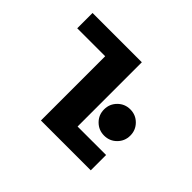

<svg xmlns="http://www.w3.org/2000/svg" viewBox="-157 -1082 1365 1365"><g transform="rotate(45 525.0 -400.0)"><path d="M586.5 -154H873V0H372V-646H91V-800H586.5ZM765.5 -241.5Q710.5 -241.5 672 -279.8Q633.5 -318 633.5 -373.5Q633.5 -428.5 672 -467Q710.5 -505.5 765.5 -505.5Q821 -505.5 859.2 -467Q897.5 -428.5 897.5 -373.5Q897.5 -318.5 859.2 -280Q821 -241.5 765.5 -241.5Z"/></g></svg>

Font: League Mono Extended ExtraBold
Style: Regular
Weight: 800
Width: 9
Designer: Tyler Finck
Foundry: The League of Moveable Type / Tyler Finck
Version: Version 2.210